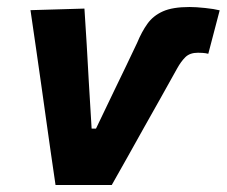

<svg xmlns="http://www.w3.org/2000/svg" viewBox="-20 -528 647 548"><path d="M138.5 0Q131.5 -47 124.8 -94Q118 -141 111.5 -188L99 -277Q91 -332 83 -389Q75 -446 67 -499L221 -503.5Q224 -452 227.5 -400.5Q230.5 -348.5 233.5 -294L241.5 -161H254L307 -271.5Q323.5 -305.5 339.5 -338.8Q355.5 -372 371.5 -406Q384.5 -437.5 400.8 -460.2Q417 -483 444.8 -495.5Q472.5 -508 521 -508Q539.5 -508 565.5 -505.2Q591.5 -502.5 607 -498.5L574.5 -374.5Q567 -376.5 558.5 -377Q550 -377.5 545 -377.5Q522 -377.5 509.2 -365Q496.5 -352.5 485.5 -332.5Q460.5 -288.5 437.5 -246.5Q414 -204.5 390.5 -163Q367.5 -121.5 344.8 -81.2Q322 -41 299 0Z"/></svg>

Font: Heraclito
Style: Bold Italic
Weight: 700
Italic angle: -12°
Designer: Kostas Bartsokas (font) & Cristiano Sobral (main changes)
Foundry: Kostas Bartsokas (font) & Cristiano Sobral (main changes)
Version: Version 1.00;July 8, 2020;FontCreator 13.0.0.2655 64-bit